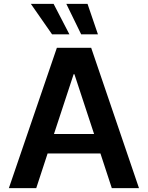

<svg xmlns="http://www.w3.org/2000/svg" viewBox="-20 -976 767 996"><path d="M168 0 227 -180H501L560 0H701L453 -728H275L26 0ZM140 -956 250 -798H340L258 -956ZM260 -281 362 -591H366L468 -281ZM324 -956 401 -798H488L434 -956Z"/></svg>

Font: Wafeq Semi Bold
Style: Regular
Weight: 600
Designer: Rasmus Andersson & Azza Alameddine
Foundry: Google & TypeTogether
Version: Version 3.000;January 28, 2025;FontCreator 15.0.0.3014 64-bi